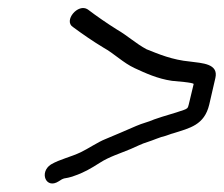

<svg xmlns="http://www.w3.org/2000/svg" viewBox="-20 -481 546 468"><path d="M123 -39 131 -44 136 -46C142 -47 149 -48 160 -52C184 -60 201 -70 223 -84C246 -99 273 -107 299 -118C311 -123 326 -131 340 -135C353 -139 370 -147 384 -150C394 -153 394 -154 402 -156C443 -169 478 -176 490 -226L505 -291C513 -326 473 -327 443 -331C400 -335 367 -349 337 -361C311 -375 291 -394 265 -409C241 -424 215 -442 194 -458C170 -474 134 -430 158 -415C181 -398 207 -380 232 -365C259 -350 280 -328 308 -315C334 -303 364 -289 399 -284C407 -283 453 -280 452 -276L440 -226C438 -217 436 -216 428 -213C403 -204 381 -199 356 -190C340 -183 328 -181 312 -174C287 -163 261 -152 237 -142C219 -135 194 -118 177 -110C152 -98 126 -93 104 -80C75 -61 92 -19 123 -39Z"/></svg>

Font: Electronic
Style: BookIt
Weight: 400
Version: Version 1.011